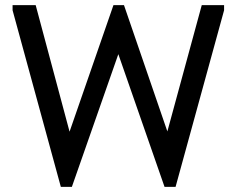

<svg xmlns="http://www.w3.org/2000/svg" viewBox="-20 -720 922 748"><path d="M29 -680V-700H119L251 -207L422 -700H463L632 -208L766 -700H853V-680L664 8H621L441 -509L260 8H217Z"/></svg>

Font: Tilda Sans Medium
Style: Regular
Weight: 500
Designer: ParaType Ltd
Foundry: ParaType Ltd
Version: Version 1.009